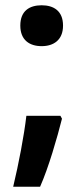

<svg xmlns="http://www.w3.org/2000/svg" viewBox="-20 -573 318 728"><path d="M57 -476C57 -421 92 -398 138 -398C183 -398 219 -421 219 -476C219 -532 183 -553 138 -553C92 -553 57 -532 57 -476ZM215 -123 209 -134H80C71 -57 51 47 30 135H132C164 63 197 -51 215 -123Z"/></svg>

Font: Noto Sans Thai Looped UI Narrow
Style: Bold
Weight: 700
Width: 4
Designer: Cadson Demak Team
Foundry: Cadson Demak Co., Ltd.
Version: Version 1.000